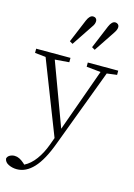

<svg xmlns="http://www.w3.org/2000/svg" viewBox="-156 -820 801 1146"><g transform="rotate(15 244.5 -246.5)"><path d="M312 -446V-472H500V-446L438 -438L258 42Q218 151 170.5 202Q123 253 67 253Q39 253 15.5 241.5Q-8 230 -11 208Q-8 194 5.5 186.5Q19 179 35 179Q50 179 64.5 186Q79 193 95 207L103 215Q141 196 171 155Q201 114 221 59L237 15L60 -439L-7 -446V-472H205V-445L117 -438L261 -49L400 -437ZM176 -567 236 -711Q251 -746 272 -746Q283 -746 289.5 -739.5Q296 -733 296 -722Q296 -715 293 -706Q290 -697 281 -685L195 -556ZM313 -567 373 -711Q388 -746 409 -746Q419 -746 426 -739.5Q433 -733 433 -722Q433 -715 429.5 -706Q426 -697 418 -685L332 -556Z"/></g></svg>

Font: Source Serif Pro Light
Style: Regular
Weight: 300
Designer: Frank Grießhammer
Foundry: Adobe Systems Incorporated
Version: Version 3.001;hotconv 1.0.111;makeotfexe 2.5.65597